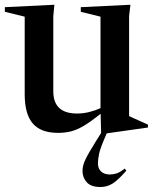

<svg xmlns="http://www.w3.org/2000/svg" viewBox="-22 -536 635 789"><path d="M197 -161Q197 -69.5 294.5 -69.5Q320.5 -69.5 345.2 -75.8Q370 -82 391 -91.5V-467.5L310 -487.5V-506.5L514 -516.5L508.5 -469.5V-59Q514.5 -56 529 -49.5Q543.5 -43 559.5 -35.8Q575.5 -28.5 586 -24V-12L416.5 12L409.5 28.5Q390 73.5 385.2 96Q380.5 118.5 380.5 136Q380.5 156.5 393.5 168.8Q406.5 181 430 181Q442.5 181 456.5 176.8Q470.5 172.5 491 156.5L497 165.5Q462 205.5 439.5 219Q417 232.5 391 232.5Q352 232.5 334.5 213Q317 193.5 317 166Q317 145 328.8 120Q340.5 95 371.5 45.5L393.5 10.5L391.5 -68.5Q350.5 -35.5 322 -18.8Q293.5 -2 269.2 4Q245 10 216.5 10Q145.5 10 112.5 -28.8Q79.5 -67.5 79.5 -148.5V-467.5L-2 -487.5V-506.5L201.5 -516.5L197 -469.5Z"/></svg>

Font: Newsreader Display Medium
Style: Regular
Weight: 500
Designer: Hugues Gentile
Foundry: Production Type
Version: Version 1.001